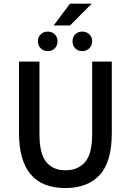

<svg xmlns="http://www.w3.org/2000/svg" viewBox="-20 -979 689 1012"><path d="M324.7 -81.5Q391.6 -81.5 428.7 -125Q465.8 -168.5 465.8 -272V-654.3H569.3V-278.8Q569.3 -125.5 505.4 -56.6Q441.4 12.2 324.7 12.2Q80.1 12.2 80.1 -278.8V-654.3H188V-272Q188 -168.9 223.6 -125.2Q259.3 -81.5 324.7 -81.5ZM262.7 -844.7 348.6 -959.5H463.4L349.1 -844.7ZM283.2 -761.7Q283.2 -738.8 268.8 -724.1Q254.4 -709.5 231.9 -709.5Q209.5 -709.5 194.6 -724.4Q179.7 -739.3 179.7 -761.7Q179.7 -783.2 194.6 -797.9Q209.5 -812.5 231.9 -812.5Q253.9 -812.5 268.6 -798.1Q283.2 -783.7 283.2 -761.7ZM465.8 -761.7Q465.8 -739.3 450.9 -724.4Q436 -709.5 413.6 -709.5Q391.1 -709.5 376.7 -724.1Q362.3 -738.8 362.3 -761.7Q362.3 -783.7 376.7 -798.1Q391.1 -812.5 413.6 -812.5Q436 -812.5 450.9 -797.9Q465.8 -783.2 465.8 -761.7Z"/></svg>

Font: Varta
Style: Bold
Weight: 700
Designer: Joana Correia, Viktoriya Grabowska, Eben Sorkin
Foundry: Sorkin Type
Version: Version 1.002; ttfautohint (v1.3) -l 8 -r 24 -G 200 -x 12 -H